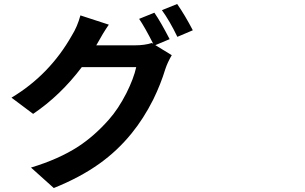

<svg xmlns="http://www.w3.org/2000/svg" viewBox="-20 -864 1540 971"><path d="M252 86.9 136.7 -16.6Q276.4 -58.6 376 -123Q458 -176.8 530.3 -258.8Q578.1 -312.5 619.1 -392.6Q656.2 -466.8 668.9 -524.4H393.6Q285.2 -380.9 147.5 -288.1L38.1 -370.1Q230.5 -485.4 342.8 -683.6Q371.1 -728.5 386.7 -786.1L530.3 -739.3Q500 -695.3 469.7 -639.6L466.8 -634.8H663.1Q710.9 -634.8 748 -646.5L754.9 -642.6Q712.9 -725.6 683.6 -768.6L760.7 -799.8Q793 -752.9 837.9 -666L765.6 -635.7L848.6 -585Q827.1 -547.9 816.4 -515.6Q793 -438.5 754.9 -360.4Q706.1 -263.7 645.5 -189.5Q573.2 -100.6 482.4 -36.1Q385.7 33.2 252 86.9ZM877 -677.7Q837.9 -758.8 798.8 -812.5L876 -843.8Q916 -786.1 955.1 -710.9Z"/></svg>

Font: Bpmf GenYo Gothic B
Style: B
Weight: 700
Foundry: But Ko
Version: Version 1.320